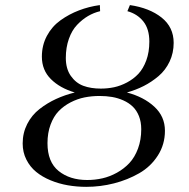

<svg xmlns="http://www.w3.org/2000/svg" viewBox="-20 -724 739 752"><path d="M68.8 -162.1Q68.8 -203.6 86.7 -238.5Q104.5 -273.4 135 -297.1Q165.5 -320.8 199.7 -336.4Q233.9 -352.1 272.9 -361.8Q214.8 -378.9 179.4 -414.1Q144 -449.2 144 -502Q144 -546.9 163.8 -583.7Q183.6 -620.6 217 -644.5Q250.5 -668.5 289.3 -683.3Q328.1 -698.2 371.1 -704.1L372.1 -680.2Q347.2 -674.3 324.7 -661.1Q302.2 -647.9 282 -626.7Q261.7 -605.5 249.8 -571.8Q237.8 -538.1 237.8 -497.1Q237.8 -454.6 257.3 -426.8Q276.9 -398.9 306.4 -387.9Q335.9 -377 375 -377Q401.4 -377 426.8 -382.3Q452.1 -387.7 477.5 -401.1Q502.9 -414.6 522 -434.8Q541 -455.1 553 -487.5Q564.9 -520 564.9 -561Q564.9 -610.4 541.5 -639.9Q518.1 -669.4 479 -680.2L488.8 -704.1Q565.4 -692.9 612.8 -655.3Q660.2 -617.7 660.2 -556.2Q660.2 -516.6 644.3 -482.9Q628.4 -449.2 601.1 -426Q573.7 -402.8 543 -387.2Q512.2 -371.6 477.1 -361.8Q543.5 -344.2 584.7 -305.9Q626 -267.6 626 -211.9Q626 -158.2 598.1 -114.7Q570.3 -71.3 525.1 -45.4Q480 -19.5 426.8 -5.9Q373.5 7.8 317.9 7.8Q280.8 7.8 245.6 1.7Q210.4 -4.4 178 -17.8Q145.5 -31.2 121.6 -50.8Q97.7 -70.3 83.3 -98.9Q68.8 -127.4 68.8 -162.1ZM166 -163.1Q166 -89.4 209.7 -54.2Q253.4 -19 321.8 -19Q352.1 -19 381.1 -25.6Q410.2 -32.2 438 -47.6Q465.8 -63 486.8 -85.4Q507.8 -107.9 520.5 -142.1Q533.2 -176.3 533.2 -217.8Q533.2 -246.6 524.2 -269.3Q515.1 -292 499.8 -306.6Q484.4 -321.3 463.1 -330.8Q441.9 -340.3 418.9 -344.2Q396 -348.1 370.1 -348.1Q339.4 -348.1 311.3 -342.5Q283.2 -336.9 256.3 -323Q229.5 -309.1 209.7 -288.6Q189.9 -268.1 178 -235.8Q166 -203.6 166 -163.1Z"/></svg>

Font: Dihjauti
Style: Bold Italic
Weight: 700
Italic angle: -9°
Designer: T. Christopher White
Version: Version 3.0.0